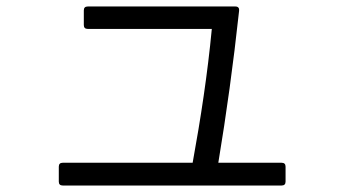

<svg xmlns="http://www.w3.org/2000/svg" viewBox="-20 -585 1040 591"><path d="M161 -26C161 -18 165 -14 173 -14H847C855 -14 859 -18 859 -26V-72C859 -80 855 -84 847 -84H652C677 -235 698 -386 716 -552C717 -560 713 -565 705 -565H250C242 -565 238 -561 238 -553V-508C238 -500 242 -496 250 -496H632C619 -359 598 -221 573 -84H173C165 -84 161 -80 161 -72Z"/></svg>

Font: LINE Seed JP_OTF Regular
Style: Regular
Weight: 400
Designer: LY Corporation & Fontrix & Fontworks
Version: Version 1.002